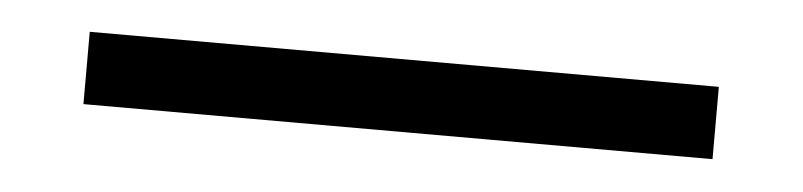

<svg xmlns="http://www.w3.org/2000/svg" viewBox="-23 45 648 155"><g transform="rotate(5 301.0 122.5)"><path d="M45.9 92.8H555.7V151.4H45.9Z"/></g></svg>

Font: Hack
Style: Regular
Weight: 400
Monospace: yes
Designer: Christopher Simpkins
Foundry: Christopher Simpkins
Version: Version 2.019; ttfautohint (v1.4.1) -l 4 -r 80 -G 350 -x 0 -